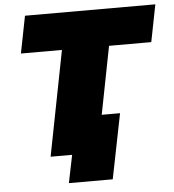

<svg xmlns="http://www.w3.org/2000/svg" viewBox="-57 -752 856 942"><g transform="rotate(-5 371.5 -281.5)"><path d="M166 0 267 -517H65L101 -700H743L707 -517H499L398 0ZM244 137 272 0H166L204 -183H524L460 137Z"/></g></svg>

Font: Argentum Sans Black
Style: Italic
Weight: 900
Italic angle: -11°
Designer: Julieta Ulanovsky (font), Cristiano Sobral (main changes and remaster)
Foundry: Julieta Ulanovsky (font), Cristiano Sobral (main changes and remaster)
Version: Version 2.007;June 15, 2022;FontCreator 14.0.0.2814 64-bit; 